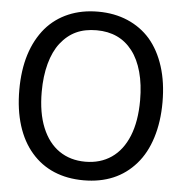

<svg xmlns="http://www.w3.org/2000/svg" viewBox="-53 -793 815 859"><g transform="rotate(5 354.0 -363.5)"><path d="M675.3 -363.3Q675.3 -275.4 652.8 -203.9Q630.4 -132.3 587.9 -84Q501.5 15.1 353.5 15.1Q279.8 15.1 220.7 -9.8Q161.6 -34.7 119.1 -84Q76.7 -132.8 54.4 -203.6Q32.2 -274.4 32.2 -363.3Q32.2 -540 119.6 -643.6Q161.6 -691.9 220.9 -717Q280.3 -742.2 353.5 -742.2Q426.8 -742.2 486.6 -716.6Q546.4 -690.9 587.9 -643.6Q629.9 -594.7 652.6 -523.7Q675.3 -452.6 675.3 -363.3ZM515.1 -583.5Q457.5 -658.7 354 -658.7Q301.3 -658.7 262 -640.4Q222.7 -622.1 192.4 -583.5Q163.6 -546.4 148.2 -490Q132.8 -433.6 132.8 -363.3Q132.8 -269 159.9 -202.9Q187 -136.7 236.8 -102.5Q286.6 -68.4 354 -68.4Q421.4 -68.4 471.2 -102.5Q521 -136.7 547.9 -202.9Q574.7 -269 574.7 -363.3Q574.7 -434.1 559.3 -490.2Q543.9 -546.4 515.1 -583.5Z"/></g></svg>

Font: SG Kara Bold
Style: Regular
Weight: 400
Designer: Damoon Khanjanzadeh
Version: Version 1.000